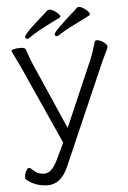

<svg xmlns="http://www.w3.org/2000/svg" viewBox="-59 -926 647 971"><g transform="rotate(-5 264.5 -440.5)"><path d="M145 2Q82 2 36 -37Q33 -39 33 -51Q33 -63 41 -78.5Q49 -94 56 -94Q63 -94 81 -76Q99 -58 133.5 -58Q168 -58 198 -118L240 -206L61 -604Q38 -653 29.5 -669.5Q21 -686 20 -689Q20 -695 31.5 -698.5Q43 -702 66.5 -702Q90 -702 93 -691Q98 -678 106 -654.5Q114 -631 121 -616L269 -278L411 -606Q426 -641 444 -701Q446 -707 454.5 -707Q463 -707 476 -701Q505 -686 506 -668Q505 -663 491.5 -636Q478 -609 469 -588L248 -81Q211 2 145 2ZM106 -745Q95 -745 95 -756.5Q95 -768 155.5 -822.5Q216 -877 219.5 -879.5Q223 -882 230 -882Q237 -882 249.5 -875Q262 -868 271.5 -858.5Q281 -849 281 -843.5Q281 -838 277 -837Q160 -781 115 -748Q111 -745 106 -745ZM256 -745Q245 -745 245 -756Q247 -772 371 -881Q373 -883 379.5 -883Q386 -883 399 -875.5Q412 -868 421.5 -858Q431 -848 431 -842.5Q431 -837 427 -835Q304 -774 282.5 -759.5Q261 -745 256 -745ZM476 -701V-702Q476 -702 476 -701Z"/></g></svg>

Font: LXGW WenKai TC Light
Style: Regular
Weight: 300
Designer: LXGW / Fontworks Inc.
Foundry: LXGW / Fontworks Inc.
Version: Version 1.330